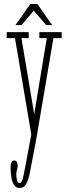

<svg xmlns="http://www.w3.org/2000/svg" viewBox="-20 -683 326 954"><path d="M77.5 251Q60.5 251 50.8 237.5Q41 224 36.8 200.5Q32.5 177 32.5 146.5Q32.5 131.5 36.8 123Q41 114.5 50 114.5Q60 114.5 63.8 122.2Q67.5 130 67.5 141Q67.5 149 66 155Q64.5 161 62.8 167.2Q61 173.5 61 183.5Q61 197.5 64.5 212Q68 226.5 77.5 226.5Q84 226.5 88 218.8Q92 211 95.2 196.8Q98.5 182.5 102 163.5L135.5 -14.5L54.5 -493.5H13.5V-523.5H122.5V-493.5H86.5L150 -116L212.5 -493.5H175.5V-523.5H286.5V-493.5H245.5L161 3.5L129 172Q124 199 117.2 216.5Q110.5 234 101 242.5Q91.5 251 77.5 251ZM57 -558.5 130.5 -663H166L239 -558.5H209L148 -630L87 -558.5Z"/></svg>

Font: Imbue Thin 10pt Thin
Style: Regular
Weight: 250
Version: Version 1.102